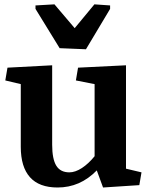

<svg xmlns="http://www.w3.org/2000/svg" viewBox="-20 -835 683 866"><path d="M215.3 -182.1Q215.3 -117.7 233.9 -87.6Q252.4 -57.6 293 -57.6Q319.3 -57.6 349.4 -77.1Q379.4 -96.7 406.7 -130.4V-455.6L322.3 -472.2L332 -529.8L548.3 -540.5V-74.2L618.2 -57.6L608.4 0L444.8 10.7L416.5 -66.4Q378.9 -27.8 334.7 -8.5Q290.5 10.7 239.7 10.7Q156.7 10.7 115.2 -35.6Q73.7 -82 73.7 -172.9V-455.6L3.9 -472.2L13.7 -529.8L215.3 -540.5ZM140.1 -810.5 225.6 -815.4 316.9 -708 405.8 -815.4 476.6 -810.5V-794.9L367.7 -612.8L249 -617.7L140.1 -794.9Z"/></svg>

Font: Noticia Text
Style: Bold
Weight: 700
Designer: JM Sole
Foundry: JM Sole
Version: Version 1.003